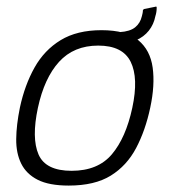

<svg xmlns="http://www.w3.org/2000/svg" viewBox="-20 -572 530 598"><path d="M194 6Q133 6 97.5 -12Q62 -30 46 -62.5Q30 -95 30.5 -139Q31 -183 42 -237Q57 -307 87.5 -361.5Q118 -416 169 -447Q220 -478 296 -478Q373 -478 410.5 -447Q448 -416 455.5 -361.5Q463 -307 448 -237Q433 -166 404 -111Q375 -56 325 -25Q275 6 194 6ZM203 -40Q285 -40 328.5 -91.5Q372 -143 392 -236Q412 -329 387 -379.5Q362 -430 286 -430Q210 -430 164 -379.5Q118 -329 98 -236Q78 -142 100 -91Q122 -40 203 -40ZM464 -551Q468 -553 468 -548Q468 -541 467 -534.5Q466 -528 464 -522Q459 -496 443.5 -476.5Q428 -457 403.5 -446.5Q379 -436 344 -434Q340 -434 342 -438L348 -468Q349 -472 353 -472Q385 -474 401 -487Q417 -500 422 -522Q423 -526 424 -530.5Q425 -535 425 -539Q425 -542 429 -544Z"/></svg>

Font: Glory Thin Light
Style: Italic
Weight: 300
Italic angle: -12°
Version: Version 1.011